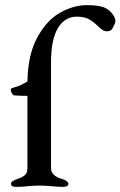

<svg xmlns="http://www.w3.org/2000/svg" viewBox="-20 -726 470 749"><path d="M23 -8Q23 -15 29 -19Q35 -23 46 -27Q65 -33 76 -42Q87 -51 87 -69V-352Q56 -352 35 -354Q31 -355 26.5 -362Q22 -369 22 -375Q22 -381 29 -383Q52 -389 67.5 -397.5Q83 -406 87 -408Q89 -513 125.5 -580Q162 -647 214.5 -676.5Q267 -706 319 -706Q363 -706 386 -697Q409 -688 424 -664Q430 -654 430 -644Q430 -634 423 -625Q417 -604 398 -604Q392 -604 389 -605Q381 -607 373 -614.5Q365 -622 363 -623Q345 -641 327 -651Q309 -661 279 -661Q233 -661 206 -616.5Q179 -572 179 -481V-70Q179 -39 225 -27Q247 -19 247 -8Q247 -3 241 0Q235 3 228 3Q201 3 178 0Q152 -2 135 -2Q118 -2 92 0Q71 3 43 3Q23 3 23 -8Z"/></svg>

Font: EB Garamond Medium
Style: Regular
Weight: 500
Designer: Georg Duffner and Octavio Pardo
Foundry: Georg Duffner
Version: Version 1.000